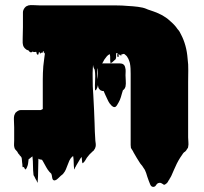

<svg xmlns="http://www.w3.org/2000/svg" viewBox="-20 -592 791 745"><path d="M710 -59Q710 -50 711 -40.5Q712 -31 710 -22Q710 -22 709.5 -19.5Q709 -17 709 -18Q708 -16 706 -14Q704 -10 703 -9Q702 -8 700 -5.5Q698 -3 694 -1Q690 3 686.5 9Q683 15 679 20Q672 31 666 43Q660 55 655 67Q651 75 648 83Q645 91 640 99Q640 99 640 99.5Q640 100 639 100Q638 104 635 107Q633 111 630.5 115Q628 119 623 122Q620 125 616 125Q616 125 612.5 122.5Q609 120 608 120Q603 116 596 118Q590 119 585.5 126.5Q581 134 573 133Q566 132 562.5 123Q559 114 557 109Q554 101 551.5 93.5Q549 86 547 79Q546 76 544.5 73Q543 70 542 67Q538 62 535 56.5Q532 51 528 47Q527 45 524 42Q517 31 510.5 20.5Q504 10 498 -1Q496 -6 493 -10Q490 -14 488 -18Q487 -23 487 -29.5Q487 -36 487 -42V-305Q487 -316 486.5 -326.5Q486 -337 484 -347Q482 -355 478 -364L475 -369Q474 -371 473 -372.5Q472 -374 470 -376L463 -382Q460 -384 453 -381Q453 -381 449 -379Q449 -379 448 -379Q452 -376 453.5 -374.5Q455 -373 447 -378Q446 -377 446 -377Q439 -384 441.5 -383Q444 -382 448.5 -378.5Q453 -375 453 -374.5Q453 -374 443 -381L441 -382H440Q440 -378 440.5 -374.5Q441 -371 438 -371Q435 -371 435 -374.5Q435 -378 435 -382Q437 -381 436 -384Q435 -387 435 -386H431V-384Q430 -380 430.5 -374Q431 -368 429 -363Q429 -362 428 -361.5Q427 -361 425 -359Q422 -357 419.5 -354Q417 -351 413 -349Q412 -348 410.5 -347Q409 -346 409 -347Q407 -356 407.5 -365Q408 -374 406 -382Q399 -379 394.5 -373.5Q390 -368 385 -361Q382 -356 379 -350Q376 -344 372 -339Q370 -336 365 -331Q365 -330 364.5 -330Q364 -330 364 -330Q363 -329 363 -328.5Q363 -328 363 -328L358 -325Q356 -306 360 -284Q364 -262 354 -245Q349 -236 348.5 -248Q348 -260 349 -279.5Q350 -299 349 -309Q348 -323 346 -324.5Q344 -326 342 -334Q342 -336 341.5 -337.5Q341 -339 341 -340Q341 -336 340.5 -332.5Q340 -329 340 -325Q339 -309 339.5 -291.5Q340 -274 340 -257L341 -240Q341 -236 341.5 -231.5Q342 -227 342 -224L345 -165L347 -114Q347 -106 347.5 -97.5Q348 -89 348 -81L350 -46Q351 -40 351.5 -34Q352 -28 351 -23Q350 -20 349 -17Q348 -14 346 -12Q346 -11 344 -8.5Q342 -6 341 -6L340 -5Q333 1 327.5 7Q322 13 317 20Q314 25 311 30Q308 35 304 39Q300 41 300 42Q298 35 298 29Q298 23 297 17Q293 21 292 23Q288 30 284 36.5Q280 43 276 50Q275 51 274.5 53Q274 55 272 57Q271 59 270 62.5Q269 66 268 65Q266 52 266 39.5Q266 27 264 14Q264 14 260 16Q253 23 249 31.5Q245 40 242 49Q239 57 235.5 65.5Q232 74 226 81Q225 82 224 83.5Q223 85 221 86Q218 89 216 90Q211 94 205.5 100Q200 106 193 108Q184 109 182.5 97.5Q181 86 179 82L172 75Q165 67 159.5 57Q154 47 149 38Q148 36 146.5 33.5Q145 31 143 28Q142 28 140.5 27.5Q139 27 137 27Q136 27 135.5 26.5Q135 26 133 26Q132 26 131 24.5Q130 23 129 25Q128 47 128 70Q128 93 126 116Q125 118 124 114Q123 110 122 109Q121 108 117.5 101.5Q114 95 114 94Q113 92 111.5 90Q110 88 110 86Q108 69 108 51Q108 33 106 16Q106 15 105 15Q104 16 103 17Q102 18 100 19Q99 20 97.5 21.5Q96 23 91 26Q90 32 89.5 38.5Q89 45 87 51L83 61Q78 66 78 66Q73 57 73 57Q73 57 70 56Q67 59 67 51.5Q67 44 66 40Q65 35 65 29Q65 23 63 18Q60 15 59 13Q58 13 57 12Q57 10 55 8Q53 6 52 5Q52 4 50 2Q49 -1 47 -3.5Q45 -6 43 -8Q38 -13 37 -16Q37 -17 36.5 -17.5Q36 -18 36 -19Q34 -26 34.5 -33Q35 -40 35 -47V-98Q35 -105 34.5 -112.5Q34 -120 34 -127Q34 -131 34 -135Q34 -139 35 -143Q37 -149 39 -152Q39 -154 40 -154.5Q41 -155 41 -155Q45 -160 54 -164Q57 -165 60.5 -165Q64 -165 68 -165H138L146 -169V-284Q146 -296 146.5 -309Q147 -322 148 -335L151 -360Q152 -368 153 -375.5Q154 -383 155 -390Q154 -389 153.5 -386.5Q153 -384 151 -385Q150 -386 150 -389.5Q150 -393 148 -394Q146 -392 146 -390Q146 -390 145.5 -389.5Q145 -389 145 -388Q145 -388 145 -387.5Q145 -387 144 -387Q142 -386 140 -388Q139 -388 138 -386Q137 -384 136 -384Q134 -385 134 -388Q134 -391 132 -390Q130 -389 130 -385.5Q130 -382 128 -380Q127 -379 124 -381Q122 -383 122 -386Q122 -389 120 -391Q112 -389 105 -392Q105 -391 104.5 -390.5Q104 -390 104 -390Q97 -386 91 -396Q85 -398 83 -399L77 -404Q70 -411 69 -419Q68 -422 68 -425.5Q68 -429 68 -433V-441Q69 -464 69 -487Q69 -510 69 -532V-544Q69 -553 76 -562Q77 -563 78 -564Q79 -565 80 -566Q82 -568 88 -570Q89 -570 90 -571Q98 -573 111.5 -572Q125 -571 136 -571H219Q229 -571 258 -571Q287 -571 322.5 -571Q358 -571 388 -571Q418 -571 430 -571Q442 -571 453.5 -570.5Q465 -570 475 -569Q496 -568 515.5 -565.5Q535 -563 547 -558L554 -555L563 -552Q570 -550 576 -547.5Q582 -545 588 -543Q596 -539 603 -536Q610 -533 617 -528Q624 -524 631 -518.5Q638 -513 644 -507Q659 -494 669 -479Q677 -471 683 -457Q693 -438 699.5 -414.5Q706 -391 708 -364Q711 -342 710.5 -319Q710 -296 710 -274ZM467 -300Q467 -290 468 -278.5Q469 -267 467 -256Q465 -249 461 -245Q461 -245 460.5 -245Q460 -245 460 -244Q459 -244 457 -242Q455 -236 453 -229Q451 -222 449 -215Q448 -212 447 -209.5Q446 -207 445 -204Q441 -195 433.5 -183Q426 -171 414 -181Q408 -187 406 -190Q401 -197 398 -204Q394 -212 390 -221Q386 -230 382 -239H377Q376 -240 374.5 -240Q373 -240 371 -241Q364 -246 362 -252Q360 -258 360 -265V-308Q360 -313 359.5 -318Q359 -323 360 -328Q362 -337 367 -341L372 -344Q377 -346 379.5 -346Q382 -346 386 -346H445Q463 -346 466 -329Q468 -322 467.5 -314.5Q467 -307 467 -300Z"/></svg>

Font: Rubik Wet Paint
Style: Regular
Weight: 400
Designer: Hubert and Fischer, NaN
Foundry: Hubert and Fischer, NaN
Version: Version 2.200